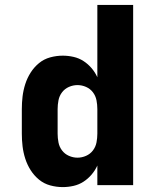

<svg xmlns="http://www.w3.org/2000/svg" viewBox="-20 -755 640 783"><path d="M236 8Q210 8 184.5 1Q159 -6 139 -22.5Q119 -39 105 -61Q91 -83 83 -108Q75 -133 72 -158.5Q69 -184 69 -210V-310Q69 -336 72 -361.5Q75 -387 83 -412Q91 -437 105 -459Q119 -481 139 -497.5Q159 -514 184.5 -521Q210 -528 236 -528Q258 -528 280 -523Q302 -518 320.5 -506Q339 -494 353.5 -477Q368 -460 377 -440V-735H523V0H377V-80Q368 -60 353.5 -43Q339 -26 320.5 -14Q302 -2 280 3Q258 8 236 8ZM296 -112Q314 -112 331 -119.5Q348 -127 359 -141.5Q370 -156 373.5 -174Q377 -192 377 -210V-310Q377 -328 373.5 -346Q370 -364 359 -378.5Q348 -393 331 -400.5Q314 -408 296 -408Q278 -408 261 -400.5Q244 -393 233 -378.5Q222 -364 218.5 -346Q215 -328 215 -310V-210Q215 -192 218.5 -174Q222 -156 233 -141.5Q244 -127 261 -119.5Q278 -112 296 -112Z"/></svg>

Font: Iosevka Aile Heavy
Style: Regular
Weight: 900
Designer: Belleve Invis
Foundry: Belleve Invis
Version: Version 31.1.0; ttfautohint (v1.8.4)